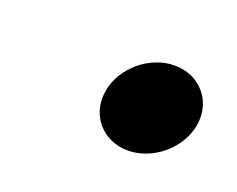

<svg xmlns="http://www.w3.org/2000/svg" viewBox="-39 -392 276 224"><g transform="rotate(20 99.0 -280.0)"><path d="M131 -224C162 -224 192 -249 197 -280C202 -311 180 -336 149 -336C118 -336 88 -311 83 -280C78 -249 100 -224 131 -224Z"/></g></svg>

Font: Charger Pro
Style: LitObl
Weight: 300
Designer: Jasper
Foundry: Cannot Into Space Fonts
Version: Version 1.09